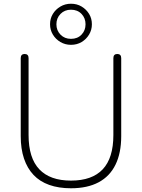

<svg xmlns="http://www.w3.org/2000/svg" viewBox="-20 -1000 760 1028"><path d="M360 8Q294 8 243.5 -10Q193 -28 159.5 -63.5Q126 -99 108.5 -151Q91 -203 91 -271V-689Q91 -700 96.5 -705.5Q102 -711 112 -711Q122 -711 127.5 -705.5Q133 -700 133 -689V-277Q133 -154 190.5 -93.5Q248 -33 360 -33Q473 -33 530 -93.5Q587 -154 587 -277V-689Q587 -700 592.5 -705.5Q598 -711 608 -711Q618 -711 623.5 -705.5Q629 -700 629 -689V-271Q629 -181 598.5 -118.5Q568 -56 508 -24Q448 8 360 8ZM360 -760Q329 -760 303.5 -775Q278 -790 263 -815Q248 -840 248 -870Q248 -901 263 -925.5Q278 -950 303.5 -965Q329 -980 360 -980Q392 -980 417 -965Q442 -950 457 -925.5Q472 -901 472 -870Q472 -840 457 -815Q442 -790 417 -775Q392 -760 360 -760ZM360 -792Q395 -792 416.5 -814.5Q438 -837 438 -870Q438 -903 416.5 -925.5Q395 -948 360 -948Q326 -948 304 -925.5Q282 -903 282 -870Q282 -837 304 -814.5Q326 -792 360 -792Z"/></svg>

Font: Nunito ExtraLight ExtraLight
Style: Regular
Weight: 250
Version: Version 3.602